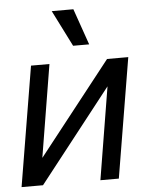

<svg xmlns="http://www.w3.org/2000/svg" viewBox="-55 -828 660 872"><g transform="rotate(-5 275.0 -392.0)"><path d="M113.3 -124 445.3 -545.9H542L451.2 0H367.2L436.5 -421.9L105.5 0H7.8L98.6 -545.9H182.6ZM296.9 -619.1 213.9 -784.2H312.5L370.1 -619.1Z"/></g></svg>

Font: Inter Tight
Style: Italic
Weight: 400
Italic angle: -9.39999°
Designer: Rasmus Andersson
Foundry: rsms
Version: Version 3.002